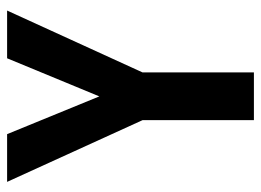

<svg xmlns="http://www.w3.org/2000/svg" viewBox="-116 -612 728 535"><g transform="rotate(-90 247.5 -344.0)"><path d="M180.7 0H313.7V-310.3L486.1 -687.7H353.1L246.9 -430.7L141.7 -687.7H8.7L180.7 -310.3Z"/></g></svg>

Font: Secuela Black
Style: Regular
Weight: 900
Designer: Fernando Haro
Foundry: deFharo
Version: Version 1.704